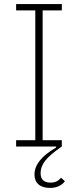

<svg xmlns="http://www.w3.org/2000/svg" viewBox="-20 -718 382 941"><path d="M59 -31H153V-667H59V-698H283V-667H189V-31H283V0Q226 39 202.5 68.5Q179 98 179 131Q179 177 228 177Q261 177 279 153L298 170Q288 185 268.5 194Q249 203 226 203Q189 203 169 186Q149 169 149 137Q149 66 255 5V0H59Z"/></svg>

Font: IBM Plex Sans Condensed ExtraLight
Style: Regular
Weight: 200
Width: 3
Designer: Mike Abbink, Paul van der Laan, Pieter van Rosmalen
Foundry: Bold Monday
Version: Version 1.3